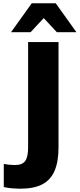

<svg xmlns="http://www.w3.org/2000/svg" viewBox="-20 -961 485 1168"><path d="M102 187Q84 187 57 185Q30 183 3 177V36Q22 40 41 41.5Q60 43 71 43Q116 43 133.5 18Q151 -7 151 -63V-705H336V-63Q336 21 312.5 77Q289 133 238 160Q187 187 102 187ZM47 -765 173 -941H319L445 -765H326L246 -851L166 -765Z"/></svg>

Font: Mulish ExtraLight Black
Style: Regular
Weight: 900
Version: Version 3.603